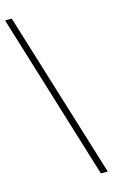

<svg xmlns="http://www.w3.org/2000/svg" viewBox="-132 -759 569 968"><g transform="rotate(-15 152.5 -275.0)"><path d="M304 160H268L1 -710H36Z"/></g></svg>

Font: Source Serif Pro Light
Style: Regular
Weight: 300
Designer: Frank Grießhammer
Foundry: Adobe Systems Incorporated
Version: Version 3.001;hotconv 1.0.111;makeotfexe 2.5.65597